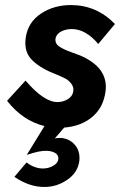

<svg xmlns="http://www.w3.org/2000/svg" viewBox="-20 -490 475 760"><path d="M81 -171Q155 -85 208 -86Q230 -86 248.5 -97.5Q267 -109 270 -128Q273 -145 262 -159Q251 -173 237 -180Q223 -187 199 -197Q192 -200 189 -201Q133 -224 103.5 -256Q74 -288 82 -342Q91 -402 142 -436Q193 -470 261 -470Q362 -470 435 -395L369 -316Q319 -375 264 -375Q241 -375 222.5 -365.5Q204 -356 200 -339Q198 -328 202.5 -319Q207 -310 219 -303Q231 -296 241.5 -291.5Q252 -287 270 -280.5Q288 -274 296 -271Q409 -223 398 -130Q390 -65 345.5 -27.5Q301 10 234 15L197 58Q204 56 220 56Q254 58 276 83Q298 108 294 147Q288 193 246.5 221.5Q205 250 157 250Q97 251 37 210L85 153Q117 177 150 177Q172 177 191 166Q210 155 211 139Q212 123 197.5 115Q183 107 163 107Q137 106 86 123L156 9Q70 -12 8 -91Z"/></svg>

Font: Jost* 600 Semi
Style: Italic
Weight: 600
Italic angle: -10°
Version: Version 3.500